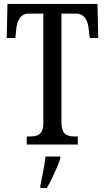

<svg xmlns="http://www.w3.org/2000/svg" viewBox="-20 -734 534 975"><path d="M116 0H375V-41H360C322 -41 292 -50 292 -113V-665H365C412 -665 427 -626 431 -582L436 -541H479L475 -714H18L14 -541H58L62 -582C66 -626 81 -665 127 -665H200V-108C200 -49 169 -41 131 -41H116ZM185 208V221H218C242 179 273 113 286 71V61H211C206 110 194 163 185 208Z"/></svg>

Font: Noto Serif Sinhala ExtraCondensed
Style: Regular
Weight: 400
Width: 2
Designer: Jelle Bosma - Monotype Design Team
Foundry: Monotype Imaging Inc.
Version: Version 2.007